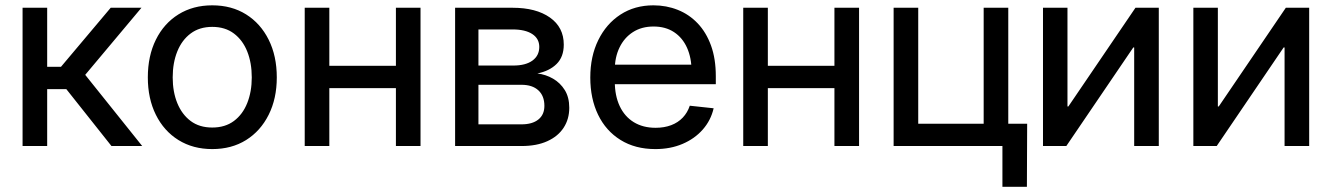

<svg xmlns="http://www.w3.org/2000/svg" viewBox="-20 -559 5098 735"><path d="M66.4 0V-529.3H160.6V-303.2H213.4L403.8 -529.3H521.5L306.2 -272.5L524.4 0H406.7L233.9 -217.8H160.6V0Z M792.5 11.7Q718.8 11.7 663.1 -22.9Q607.4 -57.6 576.7 -119.6Q545.9 -181.6 545.9 -262.7Q545.9 -344.7 576.7 -407Q607.4 -469.2 663.1 -503.9Q718.8 -538.6 792.5 -538.6Q866.7 -538.6 922.1 -503.9Q977.5 -469.2 1008.5 -407Q1039.6 -344.7 1039.6 -262.7Q1039.6 -181.6 1008.5 -119.6Q977.5 -57.6 922.1 -22.9Q866.7 11.7 792.5 11.7ZM792.5 -70.8Q841.8 -70.8 875.5 -95.9Q909.2 -121.1 926.5 -164.6Q943.8 -208 943.8 -262.7Q943.8 -318.4 926.5 -361.8Q909.2 -405.3 875.5 -430.7Q841.8 -456.1 792.5 -456.1Q743.7 -456.1 710 -430.9Q676.3 -405.8 658.7 -362.1Q641.1 -318.4 641.1 -262.7Q641.1 -207.5 658.7 -164.3Q676.3 -121.1 709.7 -95.9Q743.2 -70.8 792.5 -70.8Z M1518.1 -307.1V-221.7H1217.3V-307.1ZM1240.7 -529.3V0H1146.5V-529.3ZM1589.8 -529.3V0H1495.6V-529.3Z M1722.2 0V-529.3H1942.4Q2032.2 -529.3 2085.2 -491.9Q2138.2 -454.6 2138.2 -388.2Q2138.2 -341.3 2110.8 -314.2Q2083.5 -287.1 2037.1 -277.8Q2069.3 -273.9 2097.2 -257.8Q2125 -241.7 2142.1 -214.1Q2159.2 -186.5 2159.2 -146.5Q2159.2 -103 2137.7 -70.1Q2116.2 -37.1 2075.4 -18.6Q2034.7 0 1976.6 0ZM1811.5 -83H1976.1Q2018.1 -83 2041 -101.6Q2064 -120.1 2064 -153.8Q2064 -191.9 2041 -213.1Q2018.1 -234.4 1976.1 -234.4H1811.5ZM1811.5 -308.1H1944.8Q1992.2 -308.1 2018.3 -327.1Q2044.4 -346.2 2044.4 -379.4Q2044.4 -411.1 2017.6 -428.7Q1990.7 -446.3 1942.4 -446.3H1811.5Z M2488.8 11.7Q2411.6 11.7 2355.5 -23.2Q2299.3 -58.1 2269.5 -119.9Q2239.7 -181.6 2239.7 -262.2Q2239.7 -343.3 2270.3 -405.5Q2300.8 -467.8 2355.2 -503.2Q2409.7 -538.6 2481.4 -538.6Q2531.2 -538.6 2574.7 -521.2Q2618.2 -503.9 2650.9 -469.5Q2683.6 -435.1 2701.9 -384.5Q2720.2 -334 2720.2 -267.1V-236.8H2291.5V-311.5H2669.9L2627.4 -286.6Q2627.4 -337.4 2610.1 -376Q2592.8 -414.6 2560.3 -436Q2527.8 -457.5 2481.9 -457.5Q2436 -457.5 2402.8 -436Q2369.6 -414.6 2351.6 -377.2Q2333.5 -339.8 2333.5 -292.5V-247.1Q2333.5 -192.9 2352.3 -152.8Q2371.1 -112.8 2406.2 -91.3Q2441.4 -69.8 2489.7 -69.8Q2522.9 -69.8 2549.3 -79.8Q2575.7 -89.8 2593.8 -108.9Q2611.8 -127.9 2620.6 -154.3L2711.9 -144.5Q2701.2 -98.1 2670.2 -63Q2639.2 -27.8 2592.8 -8.1Q2546.4 11.7 2488.8 11.7Z M3196.8 -307.1V-221.7H2896V-307.1ZM2919.4 -529.3V0H2825.2V-529.3ZM3268.6 -529.3V0H3174.3V-529.3Z M3400.9 0V-529.3H3495.1V-85.4H3745.6V-529.3H3839.8V0ZM3817.4 156.2V0H3780.3V-85.4H3912.1L3911.1 156.2Z M4416 0H4321.8V-377.4H4318.4L4062 0H3972.7V-529.3H4066.4V-151.4H4069.8L4326.7 -529.3H4416Z M4991.7 0H4897.5V-377.4H4894L4637.7 0H4548.3V-529.3H4642.1V-151.4H4645.5L4902.3 -529.3H4991.7Z"/></svg>

Font: Inter Cardless Tabular
Style: Regular
Weight: 400
Designer: Rasmus Andersson
Foundry: rsms
Version: Version 4.000;git-4fc901f